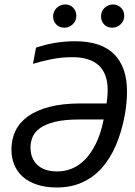

<svg xmlns="http://www.w3.org/2000/svg" viewBox="-34 -830 604 859"><path d="M442.9 -367.2Q445.3 -384.3 446.5 -398.4Q447.8 -412.6 447.8 -426.3Q447.8 -574.2 288.6 -574.2Q240.7 -574.2 195.3 -564.9Q149.9 -555.7 113.3 -544.4L127.4 -617.2Q147 -623.5 167 -628.7Q187 -633.8 208 -637.5Q229 -641.1 252 -643.3Q274.9 -645.5 301.3 -645.5Q418.9 -645.5 476.6 -587.6Q534.2 -529.8 534.2 -420.9Q534.2 -397 532 -371.6Q529.8 -346.2 524.4 -315.9Q510.3 -239.7 484.4 -179.7Q458.5 -119.6 420.7 -77.6Q382.8 -35.6 332.8 -13.4Q282.7 8.8 220.7 8.8Q170.4 8.8 132.3 -3.7Q94.2 -16.1 68.6 -38.6Q43 -61 30 -92.5Q17.1 -124 17.1 -161.6Q17.1 -207 35.2 -244.6Q53.2 -282.2 91.3 -309.6Q129.4 -336.9 188 -352.1Q246.6 -367.2 327.1 -367.2ZM320.8 -295.4Q255.4 -295.4 213.1 -285.2Q170.9 -274.9 146.2 -257.6Q121.6 -240.2 112.1 -217.8Q102.5 -195.3 102.5 -170.4Q102.5 -120.6 133.5 -91.8Q164.6 -63 223.1 -63Q255.4 -63 286.9 -75.4Q318.4 -87.9 345.7 -115.5Q373 -143.1 395 -187.3Q417 -231.4 429.7 -295.4ZM257.8 -810.1Q279.8 -810.1 293.7 -795.2Q307.6 -780.3 307.6 -758.8Q307.6 -747.6 303.2 -738Q298.8 -728.5 291.5 -721.4Q284.2 -714.4 274.4 -710.2Q264.6 -706.1 253.9 -706.1Q231 -706.1 217.3 -720.9Q203.6 -735.8 203.6 -756.8Q203.6 -768.1 208 -777.8Q212.4 -787.6 219.7 -794.7Q227.1 -801.8 236.8 -805.9Q246.6 -810.1 257.8 -810.1ZM471.7 -810.1Q482.4 -810.1 491.7 -805.9Q501 -801.8 507.8 -794.9Q514.6 -788.1 518.3 -778.8Q522 -769.5 522 -758.8Q522 -747.6 517.6 -738Q513.2 -728.5 505.9 -721.4Q498.5 -714.4 488.5 -710.2Q478.5 -706.1 467.8 -706.1Q445.3 -706.1 431.6 -720.9Q418 -735.8 418 -756.8Q418 -768.1 422.1 -777.8Q426.3 -787.6 433.6 -794.7Q440.9 -801.8 450.7 -805.9Q460.4 -810.1 471.7 -810.1ZM-14.2 -638.2Z"/></svg>

Font: Code New Roman
Style: Italic
Weight: 400
Italic angle: -11°
Monospace: yes
Designer: Sam Radian
Foundry: Code New Roman
Version: Version 1.508 October 19, 2014